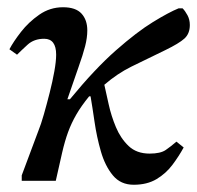

<svg xmlns="http://www.w3.org/2000/svg" viewBox="-20 -499 544 530"><path d="M134 0H40V-15L86 -138Q93 -155 101 -183Q109 -211 117 -242.5Q125 -274 130 -302Q135 -330 135 -348Q135 -392 102 -392Q74 -392 56 -375.5Q38 -359 27 -348L6 -363Q17 -384 38 -411Q59 -438 88.5 -458.5Q118 -479 154 -479Q189 -479 205 -461.5Q221 -444 221 -415Q221 -395 215 -371.5Q209 -348 196.5 -313Q184 -278 166 -225H173Q242 -309 300 -360Q358 -411 402 -438Q446 -465 473 -476H484Q491 -469 497.5 -457Q504 -445 504 -430Q504 -406 489 -392.5Q474 -379 437 -361Q381 -334 342.5 -315Q304 -296 268 -265Q273 -243 280 -211Q287 -179 300 -148Q313 -117 335 -96Q357 -75 393 -75Q423 -75 437.5 -85Q452 -95 467 -108L487 -92Q474 -68 456 -44Q438 -20 412 -4.5Q386 11 349 11Q313 11 291.5 -15Q270 -41 258.5 -81Q247 -121 241 -162.5Q235 -204 230 -233H226Q204 -206 190.5 -182.5Q177 -159 168 -134.5Q159 -110 151.5 -77.5Q144 -45 134 0Z"/></svg>

Font: STIX Two Text Medium
Style: Italic
Weight: 500
Italic angle: -12°
Designer: Ross Mills, John Hudson & Paul Hanslow, Tiro Typeworks Ltd; with prior portions MicroPress Inc. and Coen Hoffman, Elsevi
Foundry: Tiro Typeworks Ltd
Version: Version 2.13 b171